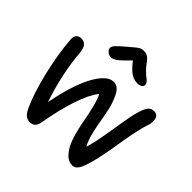

<svg xmlns="http://www.w3.org/2000/svg" viewBox="-236 -1232 1443 1443"><g transform="rotate(45 485.5 -510.0)"><path d="M358.9 -794.9Q336.9 -794.9 320.1 -809.6Q303.2 -824.2 303.2 -841.8Q303.2 -855 318.1 -872.8Q333 -890.6 387.2 -936Q400.4 -946.8 417.5 -961.4Q434.6 -976.1 441.4 -981.7Q448.2 -987.3 459.2 -994.1Q470.2 -1001 479.5 -1002.9Q488.8 -1004.9 502 -1004.9Q525.4 -1004.9 543 -993.7Q560.5 -982.4 579.1 -955.1Q599.1 -927.2 621.3 -905.8Q643.6 -884.3 657 -875Q670.4 -865.7 679.2 -854.5Q688 -843.3 688 -830.1Q688 -814.9 674.1 -805.9Q660.2 -796.9 637.2 -796.9Q601.1 -796.9 569.3 -817.1Q537.6 -837.4 492.2 -895Q428.2 -829.1 403.6 -812Q378.9 -794.9 358.9 -794.9ZM730 -15.1Q699.7 -15.1 676.5 -29.5Q653.3 -43.9 625 -85.9Q601.6 -121.1 582.8 -185.1Q564 -249 553.7 -309.3Q543.5 -369.6 526.9 -436Q510.3 -502.4 491.2 -539.1Q395.5 -417 335 -75.2Q324.7 -19 271 -19Q248 -19 228 -33.7Q208 -48.3 189 -89.8Q140.6 -194.8 100.1 -365Q59.6 -535.2 49.8 -676.8Q47.4 -703.6 60.5 -721.2Q73.7 -738.8 103 -738.8Q164.6 -738.8 170.9 -647.9Q176.8 -558.1 201.2 -443.6Q225.6 -329.1 262.2 -223.1Q314.5 -493.2 400.9 -610.8Q425.8 -644 450.9 -662.1Q476.1 -680.2 506.8 -680.2Q539.6 -680.2 563.2 -651.1Q586.9 -622.1 610.8 -550.8Q623.5 -513.7 635.5 -441.2Q647.5 -368.7 662.8 -301.5Q678.2 -234.4 703.1 -189.9Q722.7 -248 739.3 -347.9Q755.9 -447.8 771.7 -540.3Q787.6 -632.8 807.1 -681.2Q821.3 -714.4 835.9 -726.6Q850.6 -738.8 874 -738.8Q911.1 -738.8 920.9 -705.6Q930.7 -672.4 913.1 -623Q897 -575.7 881.6 -496.3Q866.2 -417 855.5 -346.7Q844.7 -276.4 827.1 -197.5Q809.6 -118.7 789.1 -68.8Q766.1 -15.1 730 -15.1Z"/></g></svg>

Font: Shantell Sans Bouncy
Style: Regular
Weight: 500
Designer: Stephen Nixon, Anya Danilova, Shantell Martin
Foundry: Arrow Type
Version: Version 1.006;[9816181b4]